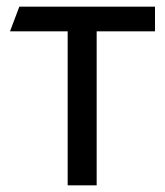

<svg xmlns="http://www.w3.org/2000/svg" viewBox="-20 -556 496 576"><path d="M445 -462H270V0H183V-462H10L38 -536H445Z"/></svg>

Font: Advent Sans Logo
Style: Regular
Weight: 400
Designer: Types & Symbols
Foundry: Types & Symbols
Version: Version 1.002